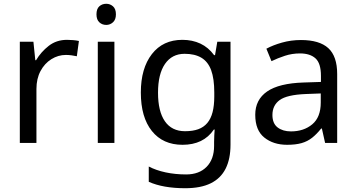

<svg xmlns="http://www.w3.org/2000/svg" viewBox="-20 -757 1887 1017"><path d="M85 0V-536H157L167 -438H171Q197 -482 238 -514Q279 -546 335 -546Q350 -546 367.5 -544.5Q385 -543 398 -540L387 -459Q374 -462 358.5 -464Q343 -466 329 -466Q288 -466 252 -443.5Q216 -421 194.5 -380.5Q173 -340 173 -286V0Z M498 0V-536H586V0ZM543 -625Q521 -625 506 -639Q491 -653 491 -681Q491 -710 506 -723.5Q521 -737 543 -737Q563 -737 578.5 -723.5Q594 -710 594 -681Q594 -653 578.5 -639Q563 -625 543 -625Z M961 240Q903 240 854.5 231.5Q806 223 768 206V125Q806 145 857 156Q908 167 966 167Q1035 167 1074.5 126.5Q1114 86 1114 16V-5Q1114 -17 1115 -39.5Q1116 -62 1117 -71H1113Q1085 -30 1043.5 -10Q1002 10 947 10Q843 10 784.5 -63Q726 -136 726 -267Q726 -395 784.5 -470.5Q843 -546 946 -546Q999 -546 1041.5 -526Q1084 -506 1114 -465H1119L1131 -536H1201V9Q1201 85 1175 136.5Q1149 188 1096 214Q1043 240 961 240ZM960 -62Q1001 -62 1030 -72.5Q1059 -83 1078 -105.5Q1097 -128 1106 -163Q1115 -198 1115 -246V-267Q1115 -340 1098.5 -385Q1082 -430 1047 -451Q1012 -472 958 -472Q891 -472 854 -418.5Q817 -365 817 -266Q817 -167 853.5 -114.5Q890 -62 960 -62Z M1501 10Q1428 10 1380 -28.5Q1332 -67 1332 -149Q1332 -229 1395 -272.5Q1458 -316 1589 -320L1680 -323V-355Q1680 -422 1651 -448Q1622 -474 1569 -474Q1527 -474 1489 -461.5Q1451 -449 1418 -433L1391 -499Q1426 -518 1474 -531.5Q1522 -545 1574 -545Q1672 -545 1719 -502Q1766 -459 1766 -365V0H1702L1685 -76H1681Q1658 -47 1633.5 -27.5Q1609 -8 1577.5 1Q1546 10 1501 10ZM1521 -61Q1589 -61 1634 -98.5Q1679 -136 1679 -214V-262L1600 -259Q1500 -255 1461.5 -227Q1423 -199 1423 -148Q1423 -103 1450.5 -82Q1478 -61 1521 -61Z"/></svg>

Font: Noto Sans Symbols
Style: Regular
Weight: 400
Designer: Monotype Design Team
Foundry: Monotype Imaging Inc.
Version: Version 2.002